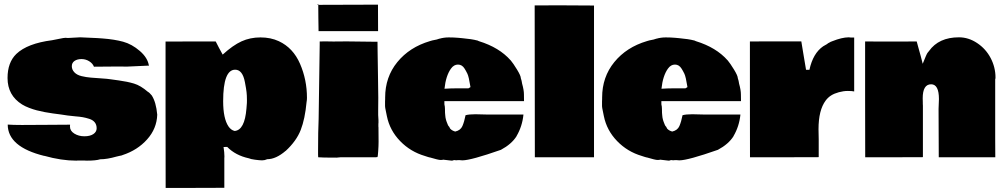

<svg xmlns="http://www.w3.org/2000/svg" viewBox="-20 -794 5079 970"><path d="M621.6 -457.5 577.1 -458Q537.6 -458 454.6 -457Q448.7 -473.1 430.9 -484.4Q413.1 -495.6 391.6 -495.6Q370.1 -495.6 356.4 -486.1Q342.8 -476.6 342.8 -459.5Q342.8 -442.4 355.7 -428.7Q368.7 -415 392.1 -409.4Q415.5 -403.8 438.7 -401.9Q461.9 -399.9 492.9 -397.9Q523.9 -396 539.8 -393.3Q555.7 -390.6 580.1 -387.7Q623.5 -381.8 657 -371.8Q690.4 -361.8 727.1 -330.1Q734.4 -326.7 746.6 -312Q768.6 -278.3 774.4 -214.4Q772 -144 723.1 -89.6Q674.3 -35.2 599.6 -10.7Q593.8 -7.8 585 -6.8L568.4 -2.9Q521 10.7 486.3 10.7Q465.3 17.6 418.9 17.6L406.7 17.1H371.1L365.7 17.6Q290 17.6 203.6 -6.8V-6.3Q19.5 -51.8 19 -164.6Q44.9 -162.6 90.8 -162.6Q136.7 -162.6 215.1 -163.3Q293.5 -164.1 334 -164.1Q333.5 -161.1 333.5 -154.3Q333.5 -132.8 355.5 -119.1Q377.4 -105.5 406.2 -105.5Q435.1 -105.5 451.7 -116.7Q468.3 -127.9 468.3 -145.8Q468.3 -163.6 459 -175.5Q449.7 -187.5 431.6 -193.4Q413.6 -199.2 398.2 -201.9Q382.8 -204.6 358.4 -206.5Q334 -208.5 322.3 -210.4Q310.5 -212.4 287.6 -215.6Q264.6 -218.8 247.3 -220.9Q230 -223.1 206.8 -227.5Q183.6 -231.9 165.8 -236.6Q147.9 -241.2 127.4 -249Q106.9 -256.8 91.8 -266.1Q18.1 -312 18.1 -399.9Q18.1 -478.5 62.5 -521.5Q118.2 -574.7 243.2 -590.8Q255.9 -592.8 279.3 -597.9Q302.7 -603 311.5 -603Q320.3 -603 323.2 -602.1L385.3 -605.5L471.2 -601.6Q476.1 -601.1 499.5 -599.6Q557.6 -595.2 601.8 -583.3Q646 -571.3 686.3 -536.6Q726.6 -502 732.4 -461.4L729 -462.4Z M816.4 -584 942.4 -584.5H1069.8Q1079.1 -565.4 1086.4 -552.2L1105 -518.1Q1156.7 -565.4 1200.4 -585.2Q1244.1 -605 1295.9 -605Q1347.7 -605 1388.7 -585.9Q1460.9 -552.2 1495.8 -471.7Q1530.8 -391.1 1530.8 -299.8Q1530.8 -288.1 1528.8 -278.3Q1521 -193.4 1499.3 -137.5Q1477.5 -81.5 1422.9 -31.2V-31.7Q1374 10.3 1330.1 10.3Q1317.4 16.1 1304.4 16.1Q1291.5 16.1 1268.3 12.9Q1245.1 9.8 1237.8 5.9Q1169.9 -8.8 1127.9 -51.8L1109.4 -51.3Q1113.8 -23.4 1113.8 -3.4L1113.3 5.4V154.8L964.8 155.3H816.9L816.4 -214.4ZM1225.1 -245.6 1227.5 -276.4Q1227.1 -276.9 1227.1 -278.3Q1227.1 -279.8 1227.5 -280.8V-289.1Q1227.5 -313 1225.6 -328.6L1222.7 -349.1Q1221.7 -354 1217.3 -378.9Q1205.6 -441.9 1168 -441.9Q1107.4 -441.9 1107.4 -282.7Q1107.4 -195.3 1134.3 -155.3Q1147 -136.7 1165.5 -132.3Q1216.3 -136.7 1225.1 -245.6Z M1889.6 -770.5 1890.1 -636.7H1589.4Q1589.4 -683.6 1588.4 -703.6L1587.9 -769.5ZM1583 -769.5 1587.9 -774.4V-769.5ZM1891.6 -154.8 1892.1 -150.4 1892.6 -77.1Q1892.6 -57.1 1890.6 -29.3Q1888.7 -1.5 1887.2 -0.5L1878.4 0.5H1700.7L1680.2 2.4Q1604 2.4 1587.4 0.5V-2.9L1586.9 -12.2V-34.2Q1586.9 -130.4 1589.8 -193.8L1595.2 -569.8V-584.5L1633.3 -585L1641.6 -584.5H1655.8L1668 -584L1674.3 -584.5H1709.5L1716.8 -585L1883.3 -583Q1885.3 -583.5 1886.2 -583.5Q1887.2 -583.5 1887.2 -580.6L1887.7 -534.2Q1888.2 -487.8 1889.6 -409.9Q1891.1 -332 1891.1 -299.8L1890.6 -238.8V-212.9L1892.1 -187V-171.9Q1892.1 -171.4 1891.6 -169.9Z M2200.7 -598.6Q2222.7 -605 2247.6 -605Q2272.5 -605 2294.9 -603L2315.4 -601.1Q2363.8 -596.7 2389.6 -589.8V-590.3L2399.9 -585.9Q2502.4 -554.2 2559.6 -489.3V-489.7Q2572.8 -474.1 2592 -442.6Q2611.3 -411.1 2611.3 -398.9L2615.2 -385.7L2617.7 -371.6Q2627 -338.9 2627 -316.9Q2627 -294.9 2627.4 -283.2H2225.1V-267.1Q2228 -255.9 2228 -243.7Q2228 -231.4 2228.3 -224.4Q2228.5 -217.3 2229.5 -210.7Q2230.5 -204.1 2230.7 -200Q2231 -195.8 2232.9 -190.2Q2234.9 -184.6 2235.1 -182.6Q2235.4 -180.7 2238 -174.8Q2240.7 -168.9 2242.4 -163.8Q2244.1 -158.7 2249 -153.8V-154.3L2254.4 -144Q2263.7 -133.8 2279.8 -129.4Q2306.6 -135.3 2316.2 -157.2Q2325.7 -179.2 2332 -211.9Q2349.6 -216.8 2381.8 -216.8L2444.3 -215.3H2624.5Q2618.7 -155.8 2589.4 -106H2589.8Q2564.5 -65.9 2510.7 -37.1Q2358.9 16.1 2315.9 16.1Q2308.1 16.1 2303.2 15.1H2292L2287.6 15.6H2283.2Q2279.3 15.6 2273.4 14.6Q2268.6 17.6 2261.7 17.6L2219.2 12.7Q2215.8 14.2 2205.3 14.2Q2194.8 14.2 2150.4 1V1.5L2138.7 -2L2127 -5.9Q2053.7 -27.3 2001.5 -81.3Q1949.2 -135.3 1934.6 -207Q1933.1 -215.8 1929.2 -233.6Q1925.3 -251.5 1925.3 -257.8V-281.2Q1925.3 -289.6 1925.8 -293.9V-301.3Q1925.8 -404.8 1987.3 -480.2Q2048.8 -555.7 2152.3 -586.4L2164.1 -589.8Q2189.9 -594.2 2201.2 -599.1ZM2346.7 -347.7 2356.9 -354Q2348.6 -406.7 2341.3 -421.6Q2334 -436.5 2327.1 -447.3Q2314.5 -467.8 2293.7 -467.8Q2272.9 -467.8 2258.3 -447.3Q2232.4 -411.1 2225.6 -345.7Q2256.8 -347.7 2283.2 -347.7Z M2681.2 -766.6 2805.2 -767.1Q2861.8 -767.1 2981 -766.1V0.5H2682.1Z M3296.9 -598.6Q3318.8 -605 3343.8 -605Q3368.7 -605 3391.1 -603L3411.6 -601.1Q3460 -596.7 3485.8 -589.8V-590.3L3496.1 -585.9Q3598.6 -554.2 3655.8 -489.3V-489.7Q3668.9 -474.1 3688.2 -442.6Q3707.5 -411.1 3707.5 -398.9L3711.4 -385.7L3713.9 -371.6Q3723.1 -338.9 3723.1 -316.9Q3723.1 -294.9 3723.6 -283.2H3321.3V-267.1Q3324.2 -255.9 3324.2 -243.7Q3324.2 -231.4 3324.5 -224.4Q3324.7 -217.3 3325.7 -210.7Q3326.7 -204.1 3326.9 -200Q3327.1 -195.8 3329.1 -190.2Q3331.1 -184.6 3331.3 -182.6Q3331.5 -180.7 3334.2 -174.8Q3336.9 -168.9 3338.6 -163.8Q3340.3 -158.7 3345.2 -153.8V-154.3L3350.6 -144Q3359.9 -133.8 3376 -129.4Q3402.8 -135.3 3412.4 -157.2Q3421.9 -179.2 3428.2 -211.9Q3445.8 -216.8 3478 -216.8L3540.5 -215.3H3720.7Q3714.8 -155.8 3685.5 -106H3686Q3660.6 -65.9 3606.9 -37.1Q3455.1 16.1 3412.1 16.1Q3404.3 16.1 3399.4 15.1H3388.2L3383.8 15.6H3379.4Q3375.5 15.6 3369.6 14.6Q3364.7 17.6 3357.9 17.6L3315.4 12.7Q3312 14.2 3301.5 14.2Q3291 14.2 3246.6 1V1.5L3234.9 -2L3223.1 -5.9Q3149.9 -27.3 3097.7 -81.3Q3045.4 -135.3 3030.8 -207Q3029.3 -215.8 3025.4 -233.6Q3021.5 -251.5 3021.5 -257.8V-281.2Q3021.5 -289.6 3022 -293.9V-301.3Q3022 -404.8 3083.5 -480.2Q3145 -555.7 3248.5 -586.4L3260.3 -589.8Q3286.1 -594.2 3297.4 -599.1ZM3442.9 -347.7 3453.1 -354Q3444.8 -406.7 3437.5 -421.6Q3430.2 -436.5 3423.3 -447.3Q3410.6 -467.8 3389.9 -467.8Q3369.1 -467.8 3354.5 -447.3Q3328.6 -411.1 3321.8 -345.7Q3353 -347.7 3379.4 -347.7Z M3768.6 -584.5 3898.4 -585H4028.3L4039.1 -519.5Q4050.3 -450.7 4052.2 -441.4H4069.3Q4087.4 -524.9 4138.7 -560.1L4158.2 -571.3Q4159.7 -574.2 4175.8 -582L4173.8 -581.5L4185.1 -585.9Q4232.9 -605 4267.6 -605.5Q4274.9 -605.5 4277.3 -604.5H4295.4V-332Q4285.2 -334.5 4263.2 -334.5Q4241.2 -334.5 4218 -328.1Q4194.8 -321.8 4179 -311.8Q4163.1 -301.8 4151.4 -286.1Q4115.2 -237.8 4115.2 -141.1L4116.2 -89.8V0L3942.4 0.5H3769L3768.6 -291Z M4480.5 -584 4611.3 -584.5Q4613.8 -574.2 4620.1 -552.2Q4626.5 -530.3 4632.3 -508.3L4641.6 -471.7Q4661.1 -521 4665.5 -526.4L4673.3 -536.1Q4722.7 -605.5 4824.7 -605.5Q4873 -605.5 4916.7 -576.4Q4960.4 -547.4 4984.9 -500.7Q5009.3 -454.1 5009.3 -402.3Q5009.3 -396.5 5007.8 -393.1V-92.8L5008.3 0.5H4722.7L4721.7 -243.7L4723.6 -293.5Q4723.6 -368.2 4684.1 -368.2Q4641.6 -368.2 4641.6 -297.4Q4641.6 -281.7 4642.1 -275.9V-268.6L4642.6 -260.3V0L4497.1 0.5H4351.1L4350.6 -292.5V-584.5Z"/></svg>

Font: Bowlby One
Style: Regular
Weight: 400
Designer: vernon adams
Foundry: vernon adams
Version: Version 1.001